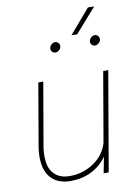

<svg xmlns="http://www.w3.org/2000/svg" viewBox="-96 -933 727 1006"><g transform="rotate(-10 268.0 -430.0)"><path d="M374 0 390.6 -85.4Q356 -37.6 306.6 -13.9Q257.3 9.8 198.2 9.8Q136.7 9.8 100.8 -22.9Q64.9 -55.7 59.1 -116.2Q55.7 -154.8 62.5 -195.8L119.6 -528.3H146L87.9 -191.9Q82.5 -158.7 84.5 -127.4Q86.9 -74.7 116.2 -45.7Q145.5 -16.6 197.3 -16.6Q268.6 -16.6 325.7 -55.4Q382.8 -94.2 400.9 -156.7L464.8 -528.3H491.7L400.9 0ZM212.4 -694.8Q213.9 -704.6 222.9 -712.9Q231.9 -721.2 242.2 -721.2Q253.4 -721.2 260.5 -712.4Q267.6 -703.6 265.6 -692.9Q264.2 -683.1 254.9 -675Q245.6 -667 235.4 -667Q224.1 -667.5 217.3 -675.8Q210.4 -684.1 212.4 -694.8ZM423.3 -694.8Q424.8 -704.6 433.8 -712.9Q442.9 -721.2 453.1 -721.2Q464.4 -721.2 471.2 -712.4Q478 -703.6 476.6 -692.9Q474.6 -683.1 465.6 -675Q456.5 -667 445.8 -667Q435.1 -667.5 428.2 -675.8Q421.4 -684.1 423.3 -694.8ZM443.8 -870.1 477.1 -869.6 363.8 -741.2 333.5 -741.7Z"/></g></svg>

Font: Roboto Thin
Style: Italic
Weight: 250
Italic angle: -12°
Designer: Google
Version: Version 2.134; 2016